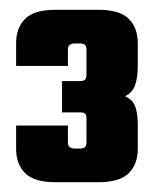

<svg xmlns="http://www.w3.org/2000/svg" viewBox="-20 -662 323 393"><path d="M119 -561V-527H13V-574Q13 -605 31.5 -623.5Q50 -642 94 -642H181Q225 -642 243.5 -623.5Q262 -605 262 -574V-527Q262 -505 257 -489Q252 -473 236 -465Q252 -458 257 -443.5Q262 -429 262 -408V-357Q262 -326 243.5 -307.5Q225 -289 181 -289H94Q50 -289 31.5 -307.5Q13 -326 13 -357V-405H119V-370Q119 -364 122.5 -361Q126 -358 133 -358H144Q151 -358 154 -361Q157 -364 157 -370V-420Q157 -427 154 -429.5Q151 -432 144 -432H107V-496H144Q151 -496 154 -499Q157 -502 157 -508V-561Q157 -567 154 -570Q151 -573 144 -573H133Q126 -573 122.5 -570Q119 -567 119 -561Z"/></svg>

Font: Teko Variable Light
Style: Regular
Weight: 300
Designer: Manushi Parikh, Jonny Pinhorn
Foundry: Indian Type Foundry
Version: Version 3.000